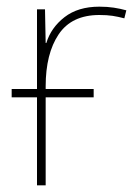

<svg xmlns="http://www.w3.org/2000/svg" viewBox="-20 -556 415 576"><path d="M261 -289V-264H117V0H91V-264H15V-289H91V-528H115L117 -427H119Q133 -473 173.5 -504.5Q214 -536 278 -536Q302 -536 321.5 -533Q341 -530 359 -525L353 -501Q334 -506 317.5 -508.5Q301 -511 278 -511Q195 -511 156 -453Q117 -395 117 -297V-289Z"/></svg>

Font: Noto Sans Thin
Style: Regular
Weight: 100
Designer: Monotype Design Team
Foundry: Monotype Imaging Inc.
Version: Version 2.007